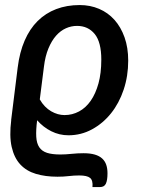

<svg xmlns="http://www.w3.org/2000/svg" viewBox="-20 -538 566 760"><path d="M137.5 -144.5Q146.5 -128.5 158 -116.8Q169.5 -105 182.5 -97.5Q195.5 -90 209 -86.2Q222.5 -82.5 235.5 -82.5Q266 -82.5 292.8 -96.8Q319.5 -111 339 -139Q358.5 -167 369.8 -207.8Q381 -248.5 381 -302Q381 -371.5 354.8 -403.5Q328.5 -435.5 285 -435.5Q262 -435.5 240.8 -426Q219.5 -416.5 202 -396.8Q184.5 -377 171.8 -346.5Q159 -316 154 -274.5ZM50 -270.5Q57.5 -331 77.5 -377.2Q97.5 -423.5 129 -454.8Q160.5 -486 202.5 -502Q244.5 -518 295.5 -518Q337 -518 372.2 -503Q407.5 -488 433 -459.5Q458.5 -431 473 -390.2Q487.5 -349.5 487.5 -298Q487.5 -237 469.5 -183.2Q451.5 -129.5 419.5 -89.5Q387.5 -49.5 344.2 -26Q301 -2.5 251 -2.5Q215 -2.5 183 -18.5Q151 -34.5 127 -62Q122 -23 123.5 3.2Q125 29.5 135.5 45Q146 60.5 166.2 67Q186.5 73.5 219 73.5Q239.5 73.5 263.2 71Q287 68.5 310.5 68.5Q337 68.5 355 73.8Q373 79 384.2 89.2Q395.5 99.5 400.5 114.2Q405.5 129 405.5 148Q405.5 175 399.2 188.8Q393 202.5 375.5 202.5H346Q348.5 176 336.5 166.2Q324.5 156.5 294 156.5Q272.5 156.5 252.2 159Q232 161.5 207.5 161.5Q159.5 161.5 122 150.2Q84.5 139 60.2 112.8Q36 86.5 26.2 43.5Q16.5 0.5 24.5 -63L24 -61.5Z"/></svg>

Font: Lato SemiBold
Style: Italic
Weight: 600
Italic angle: -7°
Designer: Lukasz Dziedzic with Adam Twardoch and Botio Nikoltchev
Foundry: tyPoland Lukasz Dziedzic
Version: Version 2.015; 2015-08-06; http://www.latofonts.com/